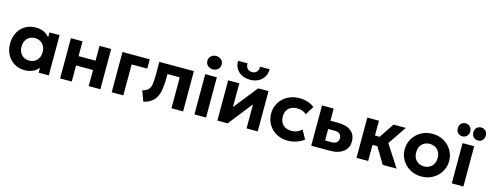

<svg xmlns="http://www.w3.org/2000/svg" viewBox="-25 -1537 5935 2326"><g transform="rotate(15 2942.5 -374.0)"><path d="M281.5 15Q209 15 152 -18.8Q95 -52.5 62.2 -113Q29.5 -173.5 29.5 -252.5Q29.5 -312 48.2 -361Q67 -410 101 -445.8Q135 -481.5 181.2 -500.8Q227.5 -520 281.5 -520Q353.5 -520 403.2 -489Q453 -458 476 -408L455.5 -376.5V-505H582.5V0H455.5V-128.5L476 -97Q453 -47 403.2 -16Q353.5 15 281.5 15ZM305 -111.5Q343 -111.5 373 -128.8Q403 -146 420.2 -177.5Q437.5 -209 437.5 -252.5Q437.5 -296 420.2 -327.5Q403 -359 373 -376.2Q343 -393.5 305 -393.5Q267.5 -393.5 237.5 -376.2Q207.5 -359 190.2 -327.5Q173 -296 173 -252.5Q173 -209 190.2 -177.5Q207.5 -146 237.5 -128.8Q267.5 -111.5 305 -111.5Z M724.5 0V-505H870.5V-319H1083.5V-505H1229.5V0H1083.5V-202H870.5V0Z M1371.5 0V-505H1713.5V-388H1517.5V0Z M1771 11 1722.5 -118.5Q1774 -131.5 1797.5 -157.5Q1821 -183.5 1827.2 -228.2Q1833.5 -273 1833.5 -342.5V-505H2267V0H2121V-388H1967V-342.5Q1967 -264.5 1958.2 -204.5Q1949.5 -144.5 1928 -101.2Q1906.5 -58 1868.5 -30.5Q1830.5 -3 1771 11Z M2409 0V-505H2555V0ZM2482 -585Q2445.5 -585 2419 -607.8Q2392.5 -630.5 2392.5 -668.5Q2392.5 -707 2419 -729.8Q2445.5 -752.5 2482 -752.5Q2518.5 -752.5 2545 -729.8Q2571.5 -707 2571.5 -668.5Q2571.5 -630.5 2545 -607.8Q2518.5 -585 2482 -585Z M2697 0V-505H2836.5V-207L3073 -505H3203V0H3063V-302L2826 0ZM2949.5 -580Q2889.5 -580 2844.5 -603.5Q2799.5 -627 2774.8 -668.5Q2750 -710 2751.5 -764.5H2870.5Q2869 -724.5 2890.5 -700.2Q2912 -676 2949.5 -676Q2987 -676 3008.2 -700.2Q3029.5 -724.5 3027.5 -764.5H3147Q3148.5 -711 3123.5 -669.2Q3098.5 -627.5 3053.5 -603.8Q3008.5 -580 2949.5 -580Z M3582 15Q3502 15 3439 -20Q3376 -55 3339.8 -115.5Q3303.5 -176 3303.5 -252.5Q3303.5 -310 3325 -358.8Q3346.5 -407.5 3385.2 -443.8Q3424 -480 3476 -500Q3528 -520 3588.5 -520Q3644 -520 3691.2 -505Q3738.5 -490 3777 -460L3711 -351Q3687 -372.5 3657.8 -383Q3628.5 -393.5 3596 -393.5Q3550.5 -393.5 3517.8 -377Q3485 -360.5 3467.2 -329Q3449.5 -297.5 3449.5 -253Q3449.5 -186.5 3488.8 -149Q3528 -111.5 3596 -111.5Q3632.5 -111.5 3664.8 -125Q3697 -138.5 3722 -162.5L3783.5 -52Q3742 -21 3689 -3Q3636 15 3582 15Z M3874 0V-505H4020V-104.5H4096.5Q4140.5 -104.5 4163.5 -123Q4186.5 -141.5 4186.5 -176Q4186.5 -210.5 4165.2 -229.8Q4144 -249 4105 -249H4004V-352.5H4116.5Q4219 -352.5 4277.8 -308Q4336.5 -263.5 4336.5 -176Q4336.5 -121 4309 -81.8Q4281.5 -42.5 4231.2 -21.2Q4181 0 4113 0Z M4771 0 4611 -265.5 4770.5 -505H4925L4767.5 -273L4944.5 0ZM4442 0V-505H4588V-319H4741V-202H4588V0Z M5257.5 15Q5176 15 5113 -21.5Q5050 -58 5014.2 -118.8Q4978.5 -179.5 4978.5 -252.5Q4978.5 -306 4999 -354.2Q5019.5 -402.5 5057 -439.8Q5094.5 -477 5145.5 -498.5Q5196.5 -520 5257.5 -520Q5339 -520 5401.8 -483.5Q5464.5 -447 5500.2 -386.2Q5536 -325.5 5536 -252.5Q5536 -199.5 5515.5 -151Q5495 -102.5 5457.8 -65.2Q5420.5 -28 5369.5 -6.5Q5318.5 15 5257.5 15ZM5257.5 -111.5Q5296 -111.5 5326.5 -128.8Q5357 -146 5374.5 -177.8Q5392 -209.5 5392 -252.5Q5392 -296 5374.8 -327.5Q5357.5 -359 5327 -376.2Q5296.5 -393.5 5257.5 -393.5Q5218.5 -393.5 5187.8 -376.2Q5157 -359 5139.8 -327.5Q5122.5 -296 5122.5 -252.5Q5122.5 -209 5140 -177.5Q5157.5 -146 5188 -128.8Q5218.5 -111.5 5257.5 -111.5Z M5636.5 0V-505H5782.5V0ZM5612.5 -583.5Q5578.5 -583.5 5556.2 -605.8Q5534 -628 5534 -665Q5534 -702 5556.2 -724.2Q5578.5 -746.5 5612.5 -746.5Q5645 -746.5 5667.5 -724.2Q5690 -702 5690 -665Q5690 -628 5667.5 -605.8Q5645 -583.5 5612.5 -583.5ZM5807 -583.5Q5774 -583.5 5751.5 -605.8Q5729 -628 5729 -665Q5729 -702 5751.5 -724.2Q5774 -746.5 5807 -746.5Q5840.5 -746.5 5862.8 -724.2Q5885 -702 5885 -665Q5885 -628 5862.8 -605.8Q5840.5 -583.5 5807 -583.5Z"/></g></svg>

Font: Geologica SemiBold
Style: Regular
Weight: 600
Designer: Sindre Bremnes, Frode Helland
Foundry: Monokrom Skriftforlag AS
Version: Version 1.010;gftools[0.9.28]